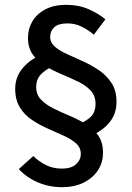

<svg xmlns="http://www.w3.org/2000/svg" viewBox="-20 -706 546 796"><path d="M354 -140 298 -187Q337 -203 356.5 -222Q376 -241 376 -276Q376 -309 356 -330.5Q336 -352 304 -367.5Q272 -383 236 -398Q200 -413 168.5 -432Q137 -451 116.5 -479Q96 -507 96 -549Q96 -587 114.5 -618Q133 -649 168.5 -667.5Q204 -686 255 -686Q306 -686 347 -668Q388 -650 417 -626L369 -562Q346 -582 318.5 -595.5Q291 -609 260 -609Q222 -609 205 -593Q188 -577 188 -553Q188 -529 208 -512Q228 -495 259.5 -481Q291 -467 326 -451Q361 -435 392 -413.5Q423 -392 443 -361Q463 -330 463 -284Q463 -249 449.5 -222.5Q436 -196 411.5 -176Q387 -156 354 -140ZM237 70Q184 70 137 50Q90 30 58 -5L118 -59Q143 -35 172 -21Q201 -7 237 -7Q275 -7 295 -25Q315 -43 315 -68Q315 -94 295.5 -111.5Q276 -129 245 -143Q214 -157 179 -172.5Q144 -188 113 -208.5Q82 -229 62.5 -260.5Q43 -292 43 -338Q43 -387 74.5 -424Q106 -461 154 -480L203 -433Q169 -418 149.5 -397.5Q130 -377 130 -345Q130 -314 150 -293Q170 -272 201.5 -256.5Q233 -241 268.5 -226Q304 -211 335.5 -192Q367 -173 387 -144.5Q407 -116 407 -73Q407 -32 386 0Q365 32 327 51Q289 70 237 70Z"/></svg>

Font: Assistant ExtraLight SemiBold
Style: Regular
Weight: 600
Version: Version 3.000